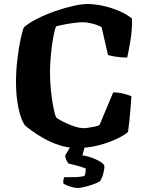

<svg xmlns="http://www.w3.org/2000/svg" viewBox="-20 -740 729 960"><path d="M364 0Q319 0 275.5 -14.5Q232 -29 196.5 -49.5Q161 -70 136.5 -88Q112 -106 104 -114Q84 -143 72 -201.5Q60 -260 60 -327Q60 -384 66.5 -440Q73 -496 82 -539.5Q91 -583 99 -603Q125 -626 167 -647Q209 -668 256.5 -684.5Q304 -701 346.5 -710.5Q389 -720 417 -720Q454 -720 496.5 -710.5Q539 -701 577 -684.5Q615 -668 640 -647Q641 -588 632 -535.5Q623 -483 616 -452Q579 -453 556 -457Q533 -461 520 -465L488 -604Q470 -615 441.5 -622Q413 -629 397 -629Q378 -629 351 -625.5Q324 -622 299 -617Q274 -612 260 -608Q252 -587 245 -546.5Q238 -506 234 -460.5Q230 -415 230 -379Q230 -339 234 -295Q238 -251 245 -213Q252 -175 260 -154Q266 -147 290.5 -134Q315 -121 346 -110Q377 -99 401 -99Q407 -99 423 -101.5Q439 -104 455.5 -107.5Q472 -111 478 -116L546 -278Q574 -278 598 -271.5Q622 -265 637 -259Q635 -230 632.5 -196Q630 -162 626.5 -131Q623 -100 620 -80Q604 -65 565.5 -46.5Q527 -28 475 -14Q423 0 364 0ZM368 200Q358 200 342.5 196Q327 192 313.5 186.5Q300 181 296 176Q296 164 298 156Q300 148 301 146Q335 146 358.5 145.5Q382 145 402 140Q406 133 407.5 121.5Q409 110 409 103Q401 99 385 94Q369 89 352 84.5Q335 80 323 78Q318 72 312 60.5Q306 49 306 37Q316 21 328 0Q340 -21 350 -37H412L392 37Q420 41 445.5 51Q471 61 486.5 72Q502 83 502 91Q502 108 495.5 131Q489 154 479 167Q463 176 441 183.5Q419 191 399 195.5Q379 200 368 200Z"/></svg>

Font: Texturina ExtraBold
Style: Regular
Weight: 800
Designer: Guillermo Torres Carreño
Foundry: Omnibus-Type
Version: Version 1.002; ttfautohint (v1.8.3)